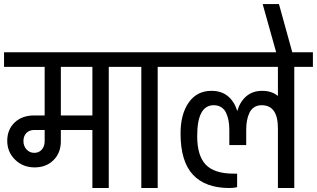

<svg xmlns="http://www.w3.org/2000/svg" viewBox="-32 -943 1589 963"><path d="M606.9 -607.7H513.5V0H431.4V-291.1H273.2V-235Q273.2 -176.4 236.5 -139.9Q199.8 -103.4 141.6 -103.4Q83.4 -103.4 43.9 -141.8Q4.3 -180.3 4.3 -236.8Q4.3 -293.2 41.5 -328.6Q78.6 -364 139.9 -364H192V-607.7H-11.7V-680.7H606.9ZM431.4 -364V-607.7H273.2V-364ZM192 -291.1H139.9Q115.1 -291.1 100.3 -275.8Q85.6 -260.6 85.6 -235.4Q85.6 -210.3 101.2 -193.3Q116.9 -176.4 140.1 -176.4Q163.3 -176.4 177.7 -192.7Q192 -208.9 192 -235Z M852.3 -607.7H758.9V0H676.8V-607.7H583.4V-680.7H852.3Z M1537.4 -607.7H1444V0H1361.9V-299.7Q1361.9 -415.3 1280.2 -415.3Q1258.9 -415.3 1243.3 -405.3Q1227.6 -395.3 1219.2 -377.3Q1210.7 -359.3 1206.8 -338.4Q1202.9 -317.5 1202.9 -291.9V-215.5H1118.2V-291.9Q1118.2 -317.5 1114.2 -338.4Q1110.3 -359.3 1101.9 -377.3Q1093.4 -395.3 1077.5 -405.3Q1061.7 -415.3 1040 -415.3Q957 -415.3 957 -260.6Q957 -162 1000 -117.1Q1043 -72.1 1139.4 -72.1H1157.3V-4.3Q1141.6 0 1119 0Q997.8 0 935.7 -66.7Q873.6 -133.4 873.6 -273.2Q873.6 -370.5 914.6 -429Q955.7 -487.4 1028.2 -487.4Q1079.1 -487.4 1111.4 -460.3Q1143.8 -433.1 1158.1 -386.2Q1171.6 -433.1 1203.5 -460.3Q1235.4 -487.4 1283.2 -487.4Q1331 -487.4 1361.9 -461.8V-607.7H828.8V-680.7H1537.4Z M1443.5 -680.7V-607.7H1353.2V-680.7L1285.4 -922.7H1367.1L1434 -680.7Z"/></svg>

Font: Puralecka Narrow
Style: Regular
Weight: 400
Designer: Hector Gatti, Marcela Romero, Pablo Cosgaya and Nicolas Silva
Version: Version 1.004;PS 001.004;hotconv 1.0.70;makeotf.lib2.5.58329